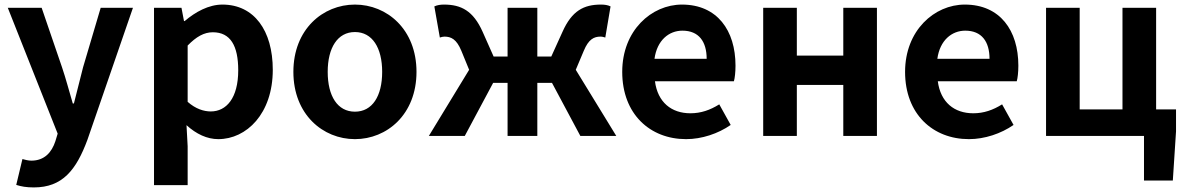

<svg xmlns="http://www.w3.org/2000/svg" viewBox="-20 -594 5174 839"><path d="M128 225C253 225 313 149 362 17L561 -560H420L343 -300C330 -248 316 -194 303 -142H298C282 -196 268 -250 251 -300L162 -560H14L232 -10L222 23C206 72 174 108 117 108C104 108 88 104 78 101L51 214C73 221 95 225 128 225Z M653 215H800V45L795 -47C838 -8 885 14 934 14C1057 14 1172 -97 1172 -289C1172 -461 1090 -574 952 -574C892 -574 834 -542 787 -502H784L773 -560H653ZM901 -107C871 -107 835 -118 800 -149V-395C838 -434 872 -453 910 -453C987 -453 1021 -394 1021 -287C1021 -165 969 -107 901 -107Z M1531 14C1671 14 1800 -94 1800 -280C1800 -466 1671 -574 1531 -574C1391 -574 1262 -466 1262 -280C1262 -94 1391 14 1531 14ZM1531 -106C1455 -106 1412 -174 1412 -280C1412 -385 1455 -454 1531 -454C1607 -454 1650 -385 1650 -280C1650 -174 1607 -106 1531 -106Z M1854 0H2011L2135 -232H2198V0H2328V-232H2392L2516 0H2673L2496 -289L2531 -372C2552 -423 2576 -434 2604 -434C2612 -434 2618 -432 2625 -430L2648 -566C2636 -572 2622 -574 2606 -574C2531 -574 2479 -547 2438 -455L2389 -347H2328V-560H2198V-347H2137L2089 -455C2048 -547 1995 -574 1920 -574C1905 -574 1891 -572 1878 -566L1902 -430C1909 -432 1915 -434 1922 -434C1951 -434 1975 -423 1996 -372L2030 -289Z M2978 14C3047 14 3118 -10 3173 -48L3123 -138C3083 -113 3043 -99 2997 -99C2914 -99 2854 -147 2842 -239H3187C3191 -252 3194 -279 3194 -307C3194 -461 3114 -574 2960 -574C2827 -574 2699 -461 2699 -280C2699 -95 2821 14 2978 14ZM2840 -337C2851 -418 2903 -460 2962 -460C3034 -460 3068 -412 3068 -337Z M3315 0H3462V-223H3665V0H3812V-560H3665V-351H3462V-560H3315Z M4214 14C4283 14 4354 -10 4409 -48L4359 -138C4319 -113 4279 -99 4233 -99C4150 -99 4090 -147 4078 -239H4423C4427 -252 4430 -279 4430 -307C4430 -461 4350 -574 4196 -574C4063 -574 3935 -461 3935 -280C3935 -95 4057 14 4214 14ZM4076 -337C4087 -418 4139 -460 4198 -460C4270 -460 4304 -412 4304 -337Z M4979 195H5105L5119 -20V-116H5032V-560H4885V-116H4698V-560H4551V0H4979Z"/></svg>

Font: Noto Sans HK
Style: Bold
Weight: 700
Designer: Ryoko NISHIZUKA 西塚涼子 (kana, bopomofo & ideographs); Paul D. Hunt (Latin, Greek & Cyrillic); Sandoll Communications 산돌커뮤니
Foundry: Adobe
Version: Version 2.002;hotconv 1.0.116;makeotfexe 2.5.65601